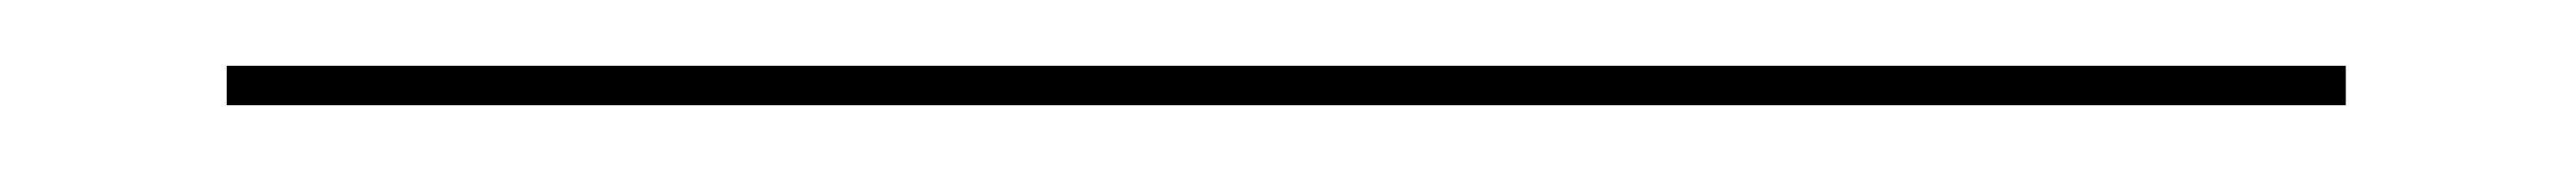

<svg xmlns="http://www.w3.org/2000/svg" viewBox="-20 50 784 52"><path d="M49 82V70H694V82Z"/></svg>

Font: Alumni Sans SC Thin
Style: Regular
Weight: 100
Designer: Robert E. Leuschke
Foundry: Robert E. Leuschke
Version: Version 1.018